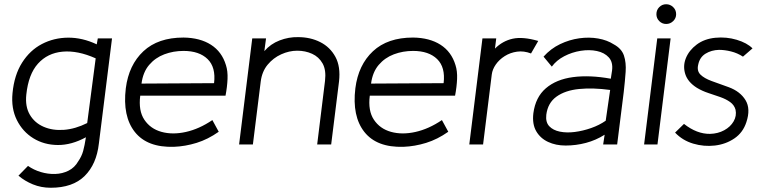

<svg xmlns="http://www.w3.org/2000/svg" viewBox="-20 -681 3602 905"><path d="M219 204Q174 204 135 188Q96 172 67 147L112 101Q139 120 172.5 130Q206 140 240 139Q274 138 303 123.5Q332 109 349 79Q365 56 372 30.5Q379 5 385 -34Q317 3 252.5 2.5Q188 2 137.5 -29Q87 -60 59.5 -115Q32 -170 39 -242Q47 -327 84 -385.5Q121 -444 177.5 -473.5Q234 -503 301 -503.5Q368 -504 436 -472L441 -500H508L446 -4Q435 93 379 148.5Q323 204 219 204ZM104 -235Q98 -179 120.5 -140.5Q143 -102 185.5 -83.5Q228 -65 281.5 -69Q335 -73 391 -101L431 -406Q346 -444 275 -437.5Q204 -431 159 -381Q114 -331 104 -235Z M1043 -230H641Q632 -159 660.5 -116.5Q689 -74 741 -59.5Q793 -45 856 -59Q919 -73 981 -115L1011 -60Q960 -24 906.5 -7.5Q853 9 800 11Q674 15 615.5 -59Q557 -133 573 -265Q587 -375 656 -439.5Q725 -504 845 -504Q923 -503 974.5 -470Q1026 -437 1045 -374Q1054 -346 1052.5 -309Q1051 -272 1043 -230ZM845 -441Q797 -441 754.5 -425Q712 -409 683 -375Q654 -341 647 -287L989 -289Q998 -364 958.5 -402.5Q919 -441 845 -441Z M1541 0H1475L1512 -300Q1518 -351 1500.5 -382Q1483 -413 1451 -427.5Q1419 -442 1381 -442Q1343 -442 1305.5 -425Q1268 -408 1241.5 -376Q1215 -344 1209 -297L1172 0H1107L1169 -500H1234L1226 -440Q1255 -474 1298 -490.5Q1341 -507 1385 -506Q1443 -506 1489.5 -482.5Q1536 -459 1561 -413Q1586 -367 1578 -297Z M2125 -230H1723Q1714 -159 1742.5 -116.5Q1771 -74 1823 -59.5Q1875 -45 1938 -59Q2001 -73 2063 -115L2093 -60Q2042 -24 1988.5 -7.5Q1935 9 1882 11Q1756 15 1697.5 -59Q1639 -133 1655 -265Q1669 -375 1738 -439.5Q1807 -504 1927 -504Q2005 -503 2056.5 -470Q2108 -437 2127 -374Q2136 -346 2134.5 -309Q2133 -272 2125 -230ZM1927 -441Q1879 -441 1836.5 -425Q1794 -409 1765 -375Q1736 -341 1729 -287L2071 -289Q2080 -364 2040.5 -402.5Q2001 -441 1927 -441Z M2192 0 2254 -500H2319L2313 -452Q2349 -488 2396.5 -498.5Q2444 -509 2517 -488L2483 -429Q2449 -442 2417 -437.5Q2385 -433 2359 -416.5Q2333 -400 2317 -377Q2301 -354 2298 -330L2257 0Z M2646 5Q2600 5 2563.5 -12Q2527 -29 2507.5 -62.5Q2488 -96 2494 -147Q2504 -223 2553 -265Q2602 -307 2681 -317.5Q2760 -328 2859 -310L2865 -349Q2870 -388 2849.5 -410.5Q2829 -433 2793.5 -440.5Q2758 -448 2717 -441.5Q2676 -435 2639.5 -416Q2603 -397 2581 -367L2542 -414Q2576 -452 2620 -473Q2664 -494 2710.5 -500.5Q2757 -507 2799.5 -499.5Q2842 -492 2873 -472Q2910 -452 2921 -419Q2932 -386 2929 -342.5Q2926 -299 2920 -247L2889 0H2823L2830 -46Q2789 -20 2742 -7.5Q2695 5 2646 5ZM2835 -112 2856 -257Q2775 -268 2709.5 -261.5Q2644 -255 2603 -225.5Q2562 -196 2555 -140Q2551 -105 2569 -86Q2587 -67 2619 -60.5Q2651 -54 2689.5 -59Q2728 -64 2766.5 -77.5Q2805 -91 2835 -112Z M3120 -568Q3101 -568 3087.5 -581.5Q3074 -595 3074 -614Q3074 -634 3087.5 -647.5Q3101 -661 3120 -661Q3139 -661 3153 -647.5Q3167 -634 3167 -614Q3167 -595 3153 -581.5Q3139 -568 3120 -568ZM3079 0H3016L3078 -500H3141Z M3162 -56 3204 -97Q3265 -49 3327 -50Q3364 -51 3393.5 -67Q3423 -83 3438 -109Q3453 -135 3447 -164Q3441 -186 3421.5 -200Q3402 -214 3375 -223.5Q3348 -233 3319 -242.5Q3290 -252 3265 -267Q3222 -294 3210 -332Q3198 -370 3213 -407Q3228 -444 3264 -471Q3300 -498 3352 -503Q3404 -508 3452.5 -493.5Q3501 -479 3527 -453L3482 -414Q3456 -431 3426 -438.5Q3396 -446 3369 -446Q3333 -445 3305.5 -428Q3278 -411 3271 -376Q3264 -347 3281.5 -329.5Q3299 -312 3334.5 -299Q3370 -286 3415 -270Q3469 -250 3494 -209Q3519 -168 3498 -105Q3482 -56 3441.5 -28.5Q3401 -1 3349.5 5Q3298 11 3247.5 -4Q3197 -19 3162 -56Z"/></svg>

Font: Kulim Park Light
Style: Italic
Weight: 300
Italic angle: -8°
Designer: Noponies / Dale Sattler
Foundry: Noponies
Version: Version 1.000; ttfautohint (v1.8.3)